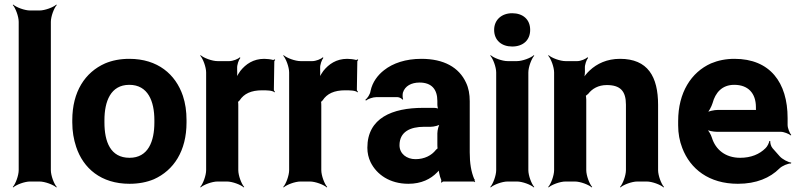

<svg xmlns="http://www.w3.org/2000/svg" viewBox="-20 -796 3499 842"><path d="M203 -50V-700C203 -724 217 -761 229 -774L227 -776C214 -764 177 -750 153 -750H112C88 -750 51 -764 38 -776L36 -774C48 -761 62 -724 62 -700V-50C62 -26 48 11 36 24L38 26C51 14 88 0 112 0H153C177 0 214 14 227 26L229 24C217 11 203 -26 203 -50Z M297 -269V-259C297 -220 303 -185 314 -152C345 -58 423 10 548 10C588 10 624 3 655 -10C742 -49 798 -134 798 -259V-269C798 -308 793 -343 782 -376C750 -470 672 -538 547 -538C507 -538 472 -531 441 -518C353 -479 297 -394 297 -269ZM657 -269V-259C657 -176 630 -104 548 -104C464 -104 438 -175 438 -259V-269C438 -351 465 -424 547 -424C629 -424 657 -352 657 -269Z M1184 -391 1186 -393C1184 -395 1181 -399 1181 -403L1183 -527C1183 -529 1186 -532 1187 -533L1184 -536C1183 -535 1180 -533 1178 -533C1167 -536 1151 -538 1139 -538C1091 -538 1058 -515 1034 -485C1026 -474 1016 -458 1013 -449L1016 -448C1020 -457 1021 -475 1020 -488V-497C1019 -511 1027 -534 1034 -542L1032 -545C1024 -537 1001 -528 986 -528H934C910 -528 873 -542 860 -554L858 -552C870 -539 884 -502 884 -478V-50C884 -26 870 11 858 24L860 26C873 14 910 0 934 0H975C999 0 1036 14 1049 26L1051 24C1039 11 1025 -26 1025 -50V-334C1025 -337 1025 -350 1023 -351L1021 -348C1022 -347 1030 -354 1031 -356C1050 -385 1081 -400 1130 -400C1147 -400 1175 -400 1184 -391Z M1548 -391 1550 -393C1548 -395 1545 -399 1545 -403L1547 -527C1547 -529 1550 -532 1551 -533L1548 -536C1547 -535 1544 -533 1542 -533C1531 -536 1515 -538 1503 -538C1455 -538 1422 -515 1398 -485C1390 -474 1380 -458 1377 -449L1380 -448C1384 -457 1385 -475 1384 -488V-497C1383 -511 1391 -534 1398 -542L1396 -545C1388 -537 1365 -528 1350 -528H1298C1274 -528 1237 -542 1224 -554L1222 -552C1234 -539 1248 -502 1248 -478V-50C1248 -26 1234 11 1222 24L1224 26C1237 14 1274 0 1298 0H1339C1363 0 1400 14 1413 26L1415 24C1403 11 1389 -26 1389 -50V-334C1389 -337 1389 -350 1387 -351L1385 -348C1386 -347 1394 -354 1395 -356C1414 -385 1445 -400 1494 -400C1511 -400 1539 -400 1548 -391Z M2040 -128V-352C2040 -383 2035 -410 2024 -433C1993 -501 1926 -538 1828 -538C1759 -538 1703 -519 1664 -488C1637 -467 1613 -436 1605 -397C1603 -382 1591 -365 1582 -358L1585 -355C1593 -362 1615 -370 1630 -370H1723C1731 -370 1742 -364 1745 -359L1748 -361C1745 -366 1745 -383 1747 -390C1756 -419 1784 -434 1820 -434C1873 -434 1898 -404 1898 -353V-338C1898 -331 1900 -318 1904 -314L1907 -317C1903 -321 1890 -323 1883 -323H1835C1701 -323 1591 -279 1591 -148C1591 -125 1596 -104 1605 -85C1632 -30 1690 10 1771 10C1828 10 1869 -11 1897 -40C1901 -44 1907 -50 1908 -54L1904 -55C1903 -51 1905 -43 1906 -37C1908 -26 1911 -16 1915 -7C1916 -5 1915 1 1914 3L1917 5C1918 3 1922 0 1925 0H2057C2059 0 2061 2 2062 3L2064 1C2063 0 2061 -2 2061 -4C2061 -5 2063 -7 2063 -7L2060 -10C2046 -43 2040 -80 2040 -128ZM1732 -159C1732 -218 1779 -240 1840 -240H1869C1883 -240 1907 -246 1914 -253L1911 -256C1904 -249 1898 -225 1898 -211V-162C1898 -159 1898 -145 1900 -143L1903 -146C1901 -148 1893 -141 1891 -138C1873 -115 1842 -98 1802 -98C1763 -98 1732 -122 1732 -159Z M2297 -50V-478C2297 -502 2311 -539 2323 -552L2321 -554C2308 -542 2271 -528 2247 -528H2206C2182 -528 2145 -542 2132 -554L2130 -552C2142 -539 2156 -502 2156 -478V-50C2156 -26 2142 11 2130 24L2132 26C2145 14 2182 0 2206 0H2247C2271 0 2308 14 2321 26L2323 24C2311 11 2297 -26 2297 -50ZM2226 -592C2273 -592 2305 -619 2305 -665C2305 -711 2273 -738 2226 -738C2180 -738 2147 -709 2147 -665C2147 -619 2180 -592 2226 -592Z M2641 -423C2700 -423 2725 -397 2725 -337V-50C2725 -26 2711 11 2699 24L2701 26C2714 14 2751 0 2775 0H2816C2840 0 2877 14 2890 26L2892 24C2880 11 2866 -26 2866 -50V-336C2866 -460 2821 -538 2699 -538C2642 -538 2598 -517 2566 -487C2555 -477 2541 -460 2536 -450L2540 -448C2544 -459 2546 -478 2545 -493V-498C2544 -511 2552 -534 2559 -542L2556 -545C2549 -537 2526 -528 2512 -528H2460C2436 -528 2399 -542 2386 -554L2384 -552C2396 -539 2410 -502 2410 -478V-50C2410 -26 2396 11 2384 24L2386 26C2399 14 2436 0 2460 0H2501C2525 0 2562 14 2575 26L2577 24C2565 11 2551 -26 2551 -50V-359C2551 -362 2550 -378 2548 -379L2546 -375C2548 -374 2558 -383 2560 -385C2577 -407 2604 -423 2641 -423Z M3201 -538C3163 -538 3129 -531 3098 -518C3011 -479 2954 -390 2954 -265V-246C2954 -211 2960 -178 2972 -147C3007 -55 3089 10 3216 10C3297 10 3357 -16 3398 -57C3410 -69 3437 -80 3449 -79L3450 -83C3437 -84 3410 -98 3399 -111L3368 -146C3361 -154 3357 -169 3358 -177L3354 -178C3353 -170 3345 -153 3337 -146C3311 -120 3274 -104 3226 -104C3161 -104 3118 -140 3102 -192C3098 -206 3086 -226 3077 -233L3075 -229C3084 -223 3108 -218 3124 -218H3404C3418 -218 3440 -209 3448 -202L3450 -204C3443 -212 3434 -234 3434 -248V-278C3434 -434 3357 -538 3201 -538ZM3295 -326V-320C3295 -317 3295 -311 3297 -310L3299 -312C3298 -314 3292 -314 3289 -314H3129C3112 -314 3085 -308 3075 -301L3078 -297C3088 -305 3100 -328 3105 -344C3117 -389 3146 -424 3200 -424C3261 -424 3295 -387 3295 -326Z"/></svg>

Font: Asimov
Style: Edge
Weight: 500
Designer: Google
Version: Version 2.000980: 2014